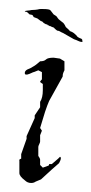

<svg xmlns="http://www.w3.org/2000/svg" viewBox="-20 -398 203 426"><path d="M49 8Q41 8 35 2Q23 -7 23 -14V-42Q22 -42 23 -43Q23 -45 27 -46V-56L39 -90V-96L57 -136V-142L69 -160V-172Q75 -181 75 -198V-212Q74 -212 73 -213L69 -216Q69 -218 73 -222V-238L65 -242L55 -238Q53 -238 52 -237L45 -234Q35 -230 35 -236Q35 -241 41 -244Q47 -246 53 -250Q59 -253 69 -262Q78 -262 82 -266Q86 -270 99 -270L113 -268L123 -262V-242L121 -238Q119 -234 119 -228L89 -174Q85 -165 80 -150L69 -114L73 -108L69 -98V-84Q69 -82 67 -78Q65 -74 65 -72V-52L67 -49Q68 -47 68.5 -46Q69 -45 69 -44V-32L75 -26L86 -30H87Q89 -32 89 -33V-34H95L109 -46L113 -50Q115 -50 115 -47Q115 -43 111 -36L95 -22L71 0L59 5Q55 8 49 8ZM161 -305Q158 -305 154 -307Q150 -309 144 -311Q140 -313 137 -315Q134 -317 130 -319Q126 -321 123 -323Q120 -325 117 -326Q114 -328 111.5 -329Q109 -330 107 -330Q104 -332 101 -335Q100 -337 97.5 -337.5Q95 -338 92 -340Q92 -340 91 -340Q90 -340 89 -341Q88 -342 86 -342Q85 -343 85 -343.5Q85 -344 83 -344Q82 -344 80.5 -345Q79 -346 77 -347L74 -350Q73 -351 71 -351L63 -357L55 -360Q54 -361 53.5 -362.5Q53 -364 51 -365L46 -366Q45 -366 43.5 -368Q42 -370 40 -371Q39 -372 37 -372Q33 -372 37 -374Q39 -374 41 -374.5Q43 -375 46 -375Q50 -376 54 -376Q58 -376 64 -377Q67 -378 70 -378Q73 -378 75 -378Q90 -378 92 -375Q94 -372 99 -366Q100 -365 103 -363.5Q106 -362 108 -358Q110 -355 113 -353Q116 -351 118 -349Q122 -347 126 -338Q128 -336 131 -333.5Q134 -331 135 -329Q136 -329 136.5 -328.5Q137 -328 140 -327Q142 -326 144 -324.5Q146 -323 150 -319Q151 -316 158 -313Q162 -312 162.5 -309.5Q163 -307 163 -305Z"/></svg>

Font: Estonia
Style: Regular
Weight: 400
Designer: Robert E. Leuschke
Foundry: Robert E. Leuschke
Version: Version 1.014; ttfautohint (v1.8.3)